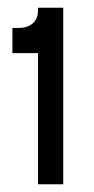

<svg xmlns="http://www.w3.org/2000/svg" viewBox="-20 -805 243 495"><path d="M78 -330V-668H12V-733H28Q51.5 -733 64.8 -745Q78 -757 78 -778V-785H143V-330Z"/></svg>

Font: Mohave Light Medium
Style: Regular
Weight: 500
Version: Version 2.003